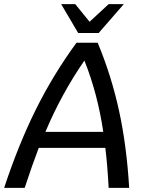

<svg xmlns="http://www.w3.org/2000/svg" viewBox="-62 -906 715 926"><path d="M446 -193H125Q96 -118 57 0H-42Q27 -209 111 -378Q195 -547 307 -700H409Q475 -542 512 -372.5Q549 -203 561 0H462Q456 -112 446 -193ZM436 -270Q409 -454 345 -614Q233 -451 157 -270ZM233 -886H301L370 -801L462 -886H535L414 -747H315Z"/></svg>

Font: Krub Medium
Style: Italic
Weight: 500
Italic angle: -8°
Designer: Ekaluck Peanpanawate
Foundry: Cadson Demak Co.,Ltd.
Version: Version 1.000; ttfautohint (v1.6)